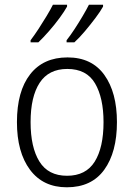

<svg xmlns="http://www.w3.org/2000/svg" viewBox="-20 -786 569 816"><path d="M477 -267Q477 -139 423 -64.5Q369 10 264 10Q163 10 107.5 -64.5Q52 -139 52 -267Q52 -398 108 -470Q164 -542 267 -542Q370 -542 423.5 -467.5Q477 -393 477 -267ZM110 -267Q110 -160 147.5 -99.5Q185 -39 265 -39Q345 -39 382.5 -99Q420 -159 420 -267Q420 -370 384 -431.5Q348 -493 266 -493Q187 -493 148.5 -434Q110 -375 110 -267ZM418 -758Q407 -738 386 -710Q365 -682 341 -653.5Q317 -625 296 -606H263V-615Q279 -635 297 -662.5Q315 -690 331.5 -718Q348 -746 358 -766H418ZM265 -758Q254 -738 233.5 -710Q213 -682 188.5 -654Q164 -626 143 -606H110V-615Q126 -636 144 -663.5Q162 -691 178.5 -718.5Q195 -746 205 -766H265Z"/></svg>

Font: Noto Sans Georgian SemiCondensed Light
Style: Regular
Weight: 300
Width: 4
Designer: Monotype Design Team, Akaki Razmadze
Foundry: Google LLC
Version: Version 2.005; ttfautohint (v1.8.4.7-5d5b)